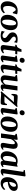

<svg xmlns="http://www.w3.org/2000/svg" viewBox="2744 -3601 870 6398"><g transform="rotate(90 3179.0 -402.0)"><path d="M212 10.5Q126 10.5 75.2 -46.5Q24.5 -103.5 23.5 -212Q23 -273 42 -333.8Q61 -394.5 99.5 -444.8Q138 -495 196.5 -525.2Q255 -555.5 333.5 -555.5Q362.5 -555.5 397.8 -550.8Q433 -546 457 -536L420 -394.5L386.5 -395.5Q374.5 -419.5 360.5 -441.8Q346.5 -464 332 -478.2Q317.5 -492.5 304.5 -492.5Q281.5 -492.5 258.8 -472.8Q236 -453 217.8 -416.5Q199.5 -380 188.8 -329.8Q178 -279.5 179 -219Q180 -166 190.5 -133.2Q201 -100.5 220.8 -85.5Q240.5 -70.5 269.5 -70.5Q298.5 -70.5 321.8 -79.2Q345 -88 363.2 -102.2Q381.5 -116.5 395.5 -133L420 -92Q406 -71 378 -47Q350 -23 308.2 -6.2Q266.5 10.5 212 10.5Z M772 -556.5Q841 -556.5 888.2 -530.8Q935.5 -505 960 -455.5Q984.5 -406 984.5 -335Q985 -264.5 965 -201.5Q945 -138.5 906.2 -90.2Q867.5 -42 811.8 -14.2Q756 13.5 684.5 13.5Q617 13.5 570 -12.8Q523 -39 499 -88.5Q475 -138 474 -208.5Q474 -280 494 -343Q514 -406 552.5 -454Q591 -502 646.2 -529.2Q701.5 -556.5 772 -556.5ZM755 -504Q728.5 -504 708.5 -484.8Q688.5 -465.5 674.2 -433.5Q660 -401.5 650.8 -362Q641.5 -322.5 637.5 -281Q633.5 -239.5 634 -202Q634 -143.5 642.5 -107.5Q651 -71.5 666.8 -55.2Q682.5 -39 704.5 -39Q731 -39 751 -58Q771 -77 785.2 -109.2Q799.5 -141.5 808.2 -181.2Q817 -221 821.2 -262.5Q825.5 -304 825 -342Q825 -401.5 816.8 -437Q808.5 -472.5 793 -488.2Q777.5 -504 755 -504Z M1387.5 -438H1376Q1368 -457 1343.2 -477Q1318.5 -497 1281.5 -497Q1260 -497 1241.8 -490.2Q1223.5 -483.5 1212.2 -470Q1201 -456.5 1201 -435.5Q1200.5 -414 1211 -395.8Q1221.5 -377.5 1241.2 -360.8Q1261 -344 1288 -324.5Q1316.5 -304.5 1340 -283Q1363.5 -261.5 1377.5 -233Q1391.5 -204.5 1391.5 -164.5Q1391.5 -121 1373.8 -88.2Q1356 -55.5 1324.8 -33.5Q1293.5 -11.5 1252.5 -0.5Q1211.5 10.5 1164.5 10.5Q1133.5 10.5 1101.2 5Q1069 -0.5 1044 -8.5Q1019 -16.5 1010 -24L1033.5 -121.5H1042.5Q1052 -106.5 1070.8 -90.2Q1089.5 -74 1114.5 -62.5Q1139.5 -51 1166.5 -51Q1186.5 -51 1205 -58.2Q1223.5 -65.5 1235.5 -80.8Q1247.5 -96 1247.5 -119Q1247.5 -140.5 1236.2 -158.2Q1225 -176 1205 -193Q1185 -210 1157.5 -228Q1134 -244.5 1111 -266.5Q1088 -288.5 1073.2 -318.8Q1058.5 -349 1058.5 -390Q1058.5 -440.5 1086.8 -477.5Q1115 -514.5 1165.5 -534.8Q1216 -555 1283 -555Q1308.5 -555 1334.5 -552Q1360.5 -549 1380.2 -545Q1400 -541 1408 -537Z M1640.5 -186.5Q1638 -168 1636 -153.8Q1634 -139.5 1632.8 -128.2Q1631.5 -117 1631.5 -108Q1631.5 -90.5 1640.5 -81.8Q1649.5 -73 1665.5 -73Q1687.5 -73 1707.2 -81.2Q1727 -89.5 1744.5 -104.5L1756 -68.5Q1741 -50.5 1715.2 -32.2Q1689.5 -14 1654 -1.8Q1618.5 10.5 1572 10.5Q1533.5 10.5 1506.5 -9.2Q1479.5 -29 1480.5 -75Q1480.5 -78.5 1481 -85Q1481.5 -91.5 1483 -103.5Q1484.5 -115.5 1487 -135.5Q1489.5 -155.5 1493.5 -186L1531.5 -475H1469L1478.5 -518L1546.5 -542.5Q1560.5 -555.5 1575.2 -579.8Q1590 -604 1603.2 -632Q1616.5 -660 1626 -683H1709.5L1688 -542.5H1790.5L1781 -475H1678.5Z M1916 10.5Q1887.5 10.5 1867.5 2.2Q1847.5 -6 1837.8 -21.5Q1828 -37 1831 -59Q1833.5 -77.5 1837.8 -107.5Q1842 -137.5 1847.5 -176.5Q1853 -215.5 1859.5 -262Q1866 -308.5 1873 -360Q1880 -411.5 1887 -465.5L1830.5 -493L1837 -528L2022 -555L2046 -542L1983 -101.5Q1980.5 -83.5 1985 -74.8Q1989.5 -66 1999.5 -66Q2009.5 -66 2019.8 -71.5Q2030 -77 2046 -90L2058.5 -59.5Q2051 -49.5 2032.5 -33Q2014 -16.5 1984.8 -3Q1955.5 10.5 1916 10.5ZM1979.5 -621Q1947.5 -621 1925.8 -644.2Q1904 -667.5 1905.5 -697Q1907 -735.5 1930.5 -762Q1954 -788.5 1995.5 -788.5Q2032.5 -788.5 2052.8 -765.5Q2073 -742.5 2072.5 -714.5Q2072 -676 2049.2 -648.5Q2026.5 -621 1979.5 -621Z M2295 -186.5Q2292.5 -168 2290.5 -153.8Q2288.5 -139.5 2287.2 -128.2Q2286 -117 2286 -108Q2286 -90.5 2295 -81.8Q2304 -73 2320 -73Q2342 -73 2361.8 -81.2Q2381.5 -89.5 2399 -104.5L2410.5 -68.5Q2395.5 -50.5 2369.8 -32.2Q2344 -14 2308.5 -1.8Q2273 10.5 2226.5 10.5Q2188 10.5 2161 -9.2Q2134 -29 2135 -75Q2135 -78.5 2135.5 -85Q2136 -91.5 2137.5 -103.5Q2139 -115.5 2141.5 -135.5Q2144 -155.5 2148 -186L2186 -475H2123.5L2133 -518L2201 -542.5Q2215 -555.5 2229.8 -579.8Q2244.5 -604 2257.8 -632Q2271 -660 2280.5 -683H2364L2342.5 -542.5H2445L2435.5 -475H2333Z M2620.5 10.5Q2588.5 10.5 2559 -2Q2529.5 -14.5 2510 -41Q2490.5 -67.5 2490 -110.5Q2490 -127.5 2491.8 -148.5Q2493.5 -169.5 2496.5 -192.8Q2499.5 -216 2502.8 -239.5Q2506 -263 2509.5 -284.5L2537.5 -466L2478.5 -499L2485 -534.5L2667 -555L2690.5 -542L2658 -287.5Q2655.5 -266 2652.2 -243.8Q2649 -221.5 2646.2 -200.5Q2643.5 -179.5 2641.8 -162.5Q2640 -145.5 2640 -135Q2640 -112 2644.8 -98Q2649.5 -84 2659.8 -77.5Q2670 -71 2686 -71Q2707 -71 2727.2 -83Q2747.5 -95 2765 -113.8Q2782.5 -132.5 2795 -153L2850 -549H2996L2933.5 -101.5Q2931 -83 2936.5 -74.5Q2942 -66 2952 -66Q2961 -66 2971 -71.2Q2981 -76.5 2997.5 -90L3010.5 -59.5Q3003.5 -49 2984.8 -32.2Q2966 -15.5 2938 -2.8Q2910 10 2874.5 10Q2836 10 2816.5 -5Q2797 -20 2794 -46Q2794 -49.5 2794 -55.5Q2794 -61.5 2794.8 -68.5Q2795.5 -75.5 2796.5 -83.2Q2797.5 -91 2798.5 -98L2796.5 -98.5Q2784 -78.5 2767.2 -59.2Q2750.5 -40 2728.8 -24Q2707 -8 2680.2 1.2Q2653.5 10.5 2620.5 10.5Z M3388.5 -429.5Q3374.5 -430 3356.5 -430Q3338.5 -430 3318.5 -430Q3298.5 -430 3279 -430.2Q3259.5 -430.5 3242.2 -430.5Q3225 -430.5 3213 -430.5Q3191.5 -430.5 3178 -419.2Q3164.5 -408 3157.5 -389.8Q3150.5 -371.5 3148.5 -351H3111.5Q3109.5 -367.5 3109.2 -395.8Q3109 -424 3112.5 -455.2Q3116 -486.5 3124.8 -511.2Q3133.5 -536 3148.5 -544.5Q3154 -548 3166.2 -551.8Q3178.5 -555.5 3196.5 -555.5Q3223.5 -555.5 3260.8 -553.2Q3298 -551 3337.8 -547.5Q3377.5 -544 3412.8 -541.8Q3448 -539.5 3470.5 -539.5Q3487.5 -539.5 3499.8 -543.2Q3512 -547 3522.5 -556L3546 -530L3225.5 -157.5L3186.5 -115.5Q3206 -115.5 3228.8 -115.5Q3251.5 -115.5 3275.8 -115.2Q3300 -115 3324.5 -115Q3349 -115 3372.5 -115Q3401.5 -115 3420.8 -139.2Q3440 -163.5 3444.5 -198.5H3480.5Q3482 -179 3481.8 -150.2Q3481.5 -121.5 3478.2 -91.2Q3475 -61 3467.5 -36.5Q3460 -12 3446.5 -1Q3440 5 3426.8 8Q3413.5 11 3392 11Q3364 11 3323.8 8.8Q3283.5 6.5 3240.5 3.5Q3197.5 0.5 3160 -1.8Q3122.5 -4 3100 -4Q3088 -4 3074 -0.2Q3060 3.5 3050.5 12.5L3024 -13.5L3346.5 -388.5Z M3664.5 10.5Q3636 10.5 3616 2.2Q3596 -6 3586.2 -21.5Q3576.5 -37 3579.5 -59Q3582 -77.5 3586.2 -107.5Q3590.5 -137.5 3596 -176.5Q3601.5 -215.5 3608 -262Q3614.5 -308.5 3621.5 -360Q3628.5 -411.5 3635.5 -465.5L3579 -493L3585.5 -528L3770.5 -555L3794.5 -542L3731.5 -101.5Q3729 -83.5 3733.5 -74.8Q3738 -66 3748 -66Q3758 -66 3768.2 -71.5Q3778.5 -77 3794.5 -90L3807 -59.5Q3799.5 -49.5 3781 -33Q3762.5 -16.5 3733.2 -3Q3704 10.5 3664.5 10.5ZM3728 -621Q3696 -621 3674.2 -644.2Q3652.5 -667.5 3654 -697Q3655.5 -735.5 3679 -762Q3702.5 -788.5 3744 -788.5Q3781 -788.5 3801.2 -765.5Q3821.5 -742.5 3821 -714.5Q3820.5 -676 3797.8 -648.5Q3775 -621 3728 -621Z M4159.5 -556.5Q4228.5 -556.5 4275.8 -530.8Q4323 -505 4347.5 -455.5Q4372 -406 4372 -335Q4372.5 -264.5 4352.5 -201.5Q4332.5 -138.5 4293.8 -90.2Q4255 -42 4199.2 -14.2Q4143.5 13.5 4072 13.5Q4004.5 13.5 3957.5 -12.8Q3910.5 -39 3886.5 -88.5Q3862.5 -138 3861.5 -208.5Q3861.5 -280 3881.5 -343Q3901.5 -406 3940 -454Q3978.5 -502 4033.8 -529.2Q4089 -556.5 4159.5 -556.5ZM4142.5 -504Q4116 -504 4096 -484.8Q4076 -465.5 4061.8 -433.5Q4047.5 -401.5 4038.2 -362Q4029 -322.5 4025 -281Q4021 -239.5 4021.5 -202Q4021.5 -143.5 4030 -107.5Q4038.5 -71.5 4054.2 -55.2Q4070 -39 4092 -39Q4118.5 -39 4138.5 -58Q4158.5 -77 4172.8 -109.2Q4187 -141.5 4195.8 -181.2Q4204.5 -221 4208.8 -262.5Q4213 -304 4212.5 -342Q4212.5 -401.5 4204.2 -437Q4196 -472.5 4180.5 -488.2Q4165 -504 4142.5 -504Z M4628 -419.5Q4643.5 -447 4663.5 -471.5Q4683.5 -496 4707.5 -515Q4731.5 -534 4759 -544.8Q4786.5 -555.5 4817.5 -555.5Q4873 -555.5 4906 -523.2Q4939 -491 4939 -418Q4939 -399.5 4935 -369.2Q4931 -339 4925.8 -306.2Q4920.5 -273.5 4916 -246.5Q4912.5 -221 4907.5 -193Q4902.5 -165 4898.8 -139.2Q4895 -113.5 4894.5 -95Q4894.5 -77 4900 -71.5Q4905.5 -66 4912.5 -66Q4921 -66 4931.2 -71.2Q4941.5 -76.5 4957.5 -89L4970 -58.5Q4963.5 -50 4945 -33.5Q4926.5 -17 4896.5 -3.2Q4866.5 10.5 4824.5 10.5Q4791.5 10.5 4773.2 0Q4755 -10.5 4747.5 -27.2Q4740 -44 4740.5 -64Q4740.5 -75 4742.8 -92.5Q4745 -110 4748.8 -131.2Q4752.5 -152.5 4756.5 -174.8Q4760.5 -197 4764 -217.5Q4767.5 -239 4771.5 -262.8Q4775.5 -286.5 4778.8 -310.5Q4782 -334.5 4784 -356.8Q4786 -379 4786 -398Q4785.5 -423 4781.5 -437.2Q4777.5 -451.5 4768.8 -457.2Q4760 -463 4745.5 -463Q4729.5 -463 4711.8 -452.2Q4694 -441.5 4677 -423Q4660 -404.5 4644.2 -381.2Q4628.5 -358 4617 -332.5L4571 0H4426L4489 -466L4436.5 -492.5L4443 -528L4617 -555.5L4640.5 -542Z M5473 -102.5Q5470.5 -82 5475.8 -74Q5481 -66 5491.5 -66Q5499.5 -66 5510 -71.2Q5520.5 -76.5 5536 -89.5L5549.5 -59Q5542 -48.5 5523.2 -32Q5504.5 -15.5 5476 -2.5Q5447.5 10.5 5412 10.5Q5378 10.5 5358.8 -6.8Q5339.5 -24 5338.5 -54.5L5341 -74.5Q5327 -54 5305 -34.5Q5283 -15 5254.2 -2.2Q5225.5 10.5 5190 10.5Q5135 10.5 5097.5 -15.5Q5060 -41.5 5040.8 -86.5Q5021.5 -131.5 5021.5 -188.5Q5021.5 -244.5 5035.5 -297.8Q5049.5 -351 5076.8 -397.5Q5104 -444 5144 -479.5Q5184 -515 5236 -535Q5288 -555 5351.5 -555Q5380 -555 5409.8 -548.5Q5439.5 -542 5461 -534L5537 -554.5ZM5382 -489.5Q5374.5 -494.5 5364.2 -497.2Q5354 -500 5341.5 -500Q5305 -500 5278 -481Q5251 -462 5231.5 -429.8Q5212 -397.5 5200 -356.8Q5188 -316 5182.5 -272.8Q5177 -229.5 5177 -189Q5177 -147.5 5185.8 -120Q5194.5 -92.5 5210.2 -78.8Q5226 -65 5246.5 -65Q5259.5 -65 5271.5 -70.5Q5283.5 -76 5294.5 -85.5Q5305.5 -95 5315 -107Q5324.5 -119 5332 -132.5Z M5757.5 -101Q5755.5 -84 5759.8 -75Q5764 -66 5774.5 -66Q5782.5 -66 5792.5 -70.8Q5802.5 -75.5 5820.5 -90L5833 -60Q5824.5 -48.5 5806 -32Q5787.5 -15.5 5758 -2.5Q5728.5 10.5 5687 10.5Q5667.5 10.5 5649.2 4Q5631 -2.5 5619.2 -17Q5607.5 -31.5 5607.5 -55Q5607.5 -60.5 5608.2 -67.8Q5609 -75 5610 -82.5Q5611 -90 5611.5 -95L5707.5 -742.5L5642.5 -762L5650.5 -795.5L5837 -817L5860 -803Z M6309.5 -102.5Q6296 -81.5 6266 -54.8Q6236 -28 6191 -8.2Q6146 11.5 6087 11.5Q6032 11.5 5993.2 -7Q5954.5 -25.5 5930.5 -57Q5906.5 -88.5 5895.2 -127.5Q5884 -166.5 5884 -207.5Q5884 -282.5 5907 -346.5Q5930 -410.5 5971.5 -458Q6013 -505.5 6069.2 -532Q6125.5 -558.5 6191 -558.5Q6243.5 -558.5 6276.8 -543Q6310 -527.5 6326 -500.5Q6342 -473.5 6342.5 -440Q6343.5 -393 6323.8 -357.8Q6304 -322.5 6271 -297.8Q6238 -273 6198 -257.5Q6158 -242 6117 -234.5Q6076 -227 6041.5 -226Q6040.5 -190 6046 -160.8Q6051.5 -131.5 6063.5 -110.5Q6075.5 -89.5 6094.2 -78Q6113 -66.5 6138.5 -66.5Q6173.5 -66.5 6200.8 -78Q6228 -89.5 6248.8 -107.5Q6269.5 -125.5 6284.5 -143.5ZM6158.5 -501.5Q6129.5 -501.5 6108.8 -480Q6088 -458.5 6074 -423.8Q6060 -389 6052.2 -349.5Q6044.5 -310 6042.5 -273.5Q6061.5 -275.5 6083.8 -283.2Q6106 -291 6127.5 -304.5Q6149 -318 6166.5 -337Q6184 -356 6194.2 -380.5Q6204.5 -405 6203.5 -434.5Q6202.5 -469 6191 -485.2Q6179.5 -501.5 6158.5 -501.5Z"/></g></svg>

Font: Merriweather 48pt ExtraBold
Style: Italic
Weight: 800
Italic angle: -7.8°
Version: Version 2.101